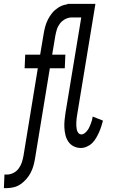

<svg xmlns="http://www.w3.org/2000/svg" viewBox="-62 -755 582 990"><path d="M-42 215 -39 145H-26Q-9 145 7.5 136.5Q24 128 34.5 113.5Q45 99 50.5 82.5Q56 66 59 49L133 -403H65L68 -473H145L163 -580Q166 -599 171 -617.5Q176 -636 185 -654Q194 -672 206.5 -687.5Q219 -703 236.5 -714.5Q254 -726 272.5 -730.5Q291 -735 309 -735H375L373 -665H308Q291 -665 274.5 -656.5Q258 -648 247 -633.5Q236 -619 231 -602.5Q226 -586 223 -569L207 -473H275L272 -403H195L119 60Q116 79 111 97.5Q106 116 97 134Q88 152 74.5 167.5Q61 183 44.5 194.5Q28 206 9 210.5Q-10 215 -29 215ZM355 8Q335 8 318 -0.5Q301 -9 290.5 -24.5Q280 -40 275.5 -58.5Q271 -77 270 -96.5Q269 -116 271 -136Q273 -156 276 -175L357 -665H284L286 -735H430L336 -164Q334 -154 333 -144Q332 -134 331.5 -124.5Q331 -115 331.5 -105.5Q332 -96 334 -86.5Q336 -77 342 -69.5Q348 -62 358 -62Q367 -62 375 -68.5Q383 -75 389 -83Q395 -91 399 -100Q403 -109 406.5 -118Q410 -127 412.5 -136Q415 -145 416 -154L469 -133Q465 -118 460 -102.5Q455 -87 448.5 -72.5Q442 -58 433.5 -43.5Q425 -29 413.5 -17.5Q402 -6 386 1Q370 8 355 8Z"/></svg>

Font: Iosevka Curly
Style: Italic
Weight: 400
Italic angle: -9°
Monospace: yes
Designer: Belleve Invis
Foundry: Belleve Invis
Version: Version 22.1.2; ttfautohint (v1.8.4)